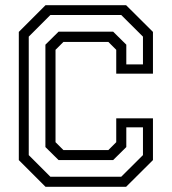

<svg xmlns="http://www.w3.org/2000/svg" viewBox="-20 -720 662 740"><path d="M155.5 0 52.5 -103V-597L155.5 -700H466L569.5 -597V-436H428V-528L397.5 -558.5H224.5L194 -528V-172L224.5 -141.5H397.5L428 -172V-264H569.5V-103L466 0ZM174.2 -38.8H447.2L531 -122.2V-229.2H466.8V-153.2L416 -103H205.8L155 -153.2V-547.8L205.8 -598H416L466.8 -547.8V-471.8H531V-578.8L447.2 -662.2H174.2L90.8 -578.8V-122.2Z"/></svg>

Font: Tourney Thin
Style: Regular
Weight: 100
Designer: Tyler Finck
Foundry: Etcetera Type Co
Version: Version 1.015